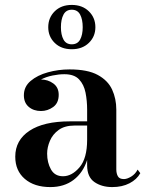

<svg xmlns="http://www.w3.org/2000/svg" viewBox="-20 -750 597 780"><path d="M184.5 10Q119.5 10 80.8 -23.2Q42 -56.5 42 -113.5Q42 -180.5 99.8 -218.8Q157.5 -257 264 -257H334V-304.5Q334 -340.5 327.5 -373.5Q321 -406.5 301.2 -427.5Q281.5 -448.5 241.5 -448.5Q219 -448.5 193.2 -443.2Q167.5 -438 146.5 -427Q174.5 -427 196.5 -411Q218.5 -395 218.5 -365Q218.5 -331.5 196 -315.2Q173.5 -299 146.5 -299Q116.5 -299 96.8 -315.8Q77 -332.5 77 -363Q77 -398 104.5 -421.2Q132 -444.5 174.5 -456.2Q217 -468 262.5 -468Q336 -468 377.2 -445.5Q418.5 -423 435.5 -386Q452.5 -349 452.5 -304.5V-62Q452.5 -45.5 458.8 -34Q465 -22.5 483.5 -22.5Q496 -22.5 512.8 -32.5Q529.5 -42.5 539 -61L550 -46.5Q536 -21 506.2 -5.5Q476.5 10 436 10Q393 10 363.5 -10.5Q334 -31 334 -78.5V-100Q317.5 -48.5 279 -19.2Q240.5 10 184.5 10ZM236 -34Q272 -34 303 -70.2Q334 -106.5 334 -182.5V-240H283.5Q243 -240 218.5 -222.2Q194 -204.5 182.8 -178Q171.5 -151.5 171.5 -126Q171.5 -89.5 187 -61.8Q202.5 -34 236 -34ZM271.5 -550Q228.5 -550 202.2 -575.8Q176 -601.5 176 -639.5Q176 -678 202.2 -704Q228.5 -730 271.5 -730Q314.5 -730 341 -704Q367.5 -678 367.5 -639.5Q367.5 -601.5 341 -575.8Q314.5 -550 271.5 -550ZM271.5 -570Q295 -570 305.5 -589.2Q316 -608.5 316 -639.5Q316 -671 305.5 -690.8Q295 -710.5 271.5 -710.5Q248.5 -710.5 238 -690.8Q227.5 -671 227.5 -639.5Q227.5 -608.5 238 -589.2Q248.5 -570 271.5 -570Z"/></svg>

Font: Bodoni Moda SemiBold
Style: Regular
Weight: 600
Designer: Owen Earl
Foundry: indestructible type
Version: Version 2.005; ttfautohint (v1.8.4.7-5d5b)